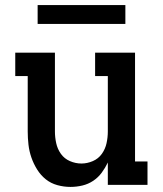

<svg xmlns="http://www.w3.org/2000/svg" viewBox="-20 -727 640 755"><path d="M257 8Q231 8 205.5 1Q180 -6 160 -22Q140 -38 126 -60.5Q112 -83 103.5 -107.5Q95 -132 92 -158Q89 -184 89 -210V-428H40V-520H196V-210Q196 -187 201 -164Q206 -141 219.5 -122Q233 -103 255 -93.5Q277 -84 300 -84Q323 -84 345 -93.5Q367 -103 380.5 -122Q394 -141 399 -164Q404 -187 404 -210V-428H354V-520H511V-92H560V0H404V-88Q394 -67 380 -48Q366 -29 346.5 -16Q327 -3 304 2.5Q281 8 257 8ZM473 -633H128V-707H473Z"/></svg>

Font: Iosevka Etoile Semibold
Style: Regular
Weight: 600
Designer: Belleve Invis
Foundry: Belleve Invis
Version: Version 22.1.2; ttfautohint (v1.8.4)